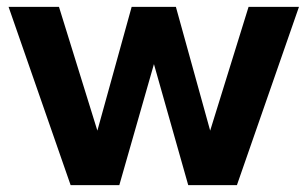

<svg xmlns="http://www.w3.org/2000/svg" viewBox="-20 -540 897 560"><path d="M529 0H671L852 -520H705L593 -159L493 -520H364L264 -159L152 -520H5L186 0H328L429 -353Z"/></svg>

Font: Aspekta 650
Style: Regular
Weight: 650
Designer: Ivo Dolenc
Version: Version 2.000